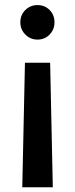

<svg xmlns="http://www.w3.org/2000/svg" viewBox="-20 -540 302 774"><path d="M199.7 -450.2Q199.7 -421.4 180.2 -400.9Q160.6 -380.4 131.3 -380.4Q102.1 -380.4 82 -400.9Q62 -421.4 62 -450.2Q62 -479.5 82 -499.5Q102.1 -519.5 131.3 -519.5Q160.6 -519.5 180.2 -499.5Q199.7 -479.5 199.7 -450.2ZM192.9 214.8H69.8L80.6 -287.1H182.1Z"/></svg>

Font: Giphurs Medium
Style: Regular
Weight: 500
Version: Version 0.920; ttfautohint (v1.8.4.7-5d5b)